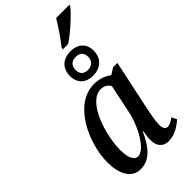

<svg xmlns="http://www.w3.org/2000/svg" viewBox="-300 -1058 1143 1143"><g transform="rotate(-45 272.0 -486.5)"><path d="M328 -823H373C430 -859 511 -935 541 -973L544 -983H432C404 -935 363 -876 331 -836ZM345 -584C405 -584 453 -619 453 -688C453 -752 409 -783 352 -783C293 -783 246 -749 246 -680C246 -616 289 -584 345 -584ZM348 -630C318 -630 295 -645 295 -681C295 -721 320 -737 351 -737C380 -737 404 -722 404 -686C404 -646 378 -630 348 -630ZM152 10C227 10 277 -46 319 -140H323C319 -116 315 -98 315 -71C315 -20 343 10 388 10C442 10 488 -23 515 -48L499 -80C479 -65 462 -55 444 -55C426 -55 416 -71 416 -102C416 -130 428 -194 433 -216L501 -536H465L423 -510C400 -530 358 -546 314 -546C142 -546 40 -318 40 -158C40 -63 76 10 152 10ZM195 -55C167 -55 146 -85 146 -158C146 -278 210 -496 321 -496C346 -496 369 -484 380 -461L344 -288C321 -174 250 -55 195 -55Z"/></g></svg>

Font: Noto Serif Condensed Medium
Style: Italic
Weight: 500
Width: 3
Italic angle: -12°
Designer: Monotype Design Team
Foundry: Monotype Imaging Inc.
Version: Version 2.013